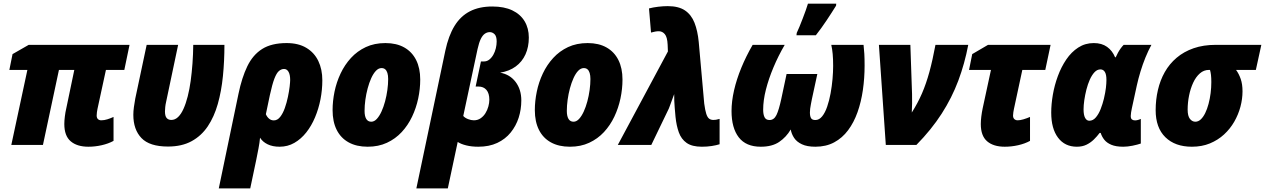

<svg xmlns="http://www.w3.org/2000/svg" viewBox="-20 -801 6990 1061"><path d="M468.3 9.8Q405.8 9.8 370.6 -20.3Q335.4 -50.3 335.4 -115.7Q335.4 -133.8 338.4 -157.7Q341.3 -181.6 346.2 -202.1L390.6 -414.6H305.7L217.3 0H42.5L131.3 -414.6H31.7L49.3 -502L138.7 -553.2H695.8L667 -414.6H565.4L518.6 -198.7Q517.1 -190.4 515.6 -180.9Q514.2 -171.4 514.2 -162.6Q514.2 -149.4 521.2 -142.8Q528.3 -136.2 539.6 -136.2Q555.7 -136.2 573 -141.6Q590.3 -147 607.4 -154.8V-22.5Q578.6 -6.8 541.7 1.5Q504.9 9.8 468.3 9.8Z M908.2 8.8Q806.6 8.8 761.7 -38.1Q716.8 -85 716.8 -166.5Q716.8 -186.5 720 -209.5Q723.1 -232.4 727.5 -256.3L790.5 -553.2H964.4L897.9 -237.8Q894.5 -223.1 893.1 -209.5Q891.6 -195.8 891.6 -185.5Q891.6 -159.7 900.9 -148.9Q910.2 -138.2 926.8 -138.2Q947.3 -138.2 964.1 -154.3Q981 -170.4 994.1 -199.7Q1007.3 -229 1017.3 -268.3Q1027.3 -307.6 1033.7 -354Q1040 -400.4 1043.7 -450.9Q1047.4 -501.5 1047.9 -553.2H1220.2Q1220.2 -463.9 1211.9 -380.6Q1203.6 -297.4 1183.6 -226.6Q1163.6 -155.8 1128.2 -103Q1092.8 -50.3 1038.8 -20.8Q984.9 8.8 908.2 8.8Z M1189 240.2 1297.9 -282.7Q1316.4 -372.1 1346.7 -434.8Q1377 -497.6 1428.7 -530.3Q1480.5 -563 1564 -563Q1628.9 -563 1672.9 -536.6Q1716.8 -510.3 1739 -464.1Q1761.2 -418 1761.2 -357.4Q1761.2 -304.7 1751 -252.2Q1740.7 -199.7 1720.9 -152.6Q1701.2 -105.5 1672.4 -69.1Q1643.6 -32.7 1606.7 -11.5Q1569.8 9.8 1524.9 9.8Q1486.3 9.8 1458.7 -3.7Q1431.2 -17.1 1417 -40Q1414.6 -12.7 1408.4 19.5Q1402.3 51.8 1396 82.5L1362.8 240.2ZM1493.2 -135.7Q1513.2 -135.7 1528.3 -155Q1543.5 -174.3 1554 -204.1Q1564.5 -233.9 1571 -265.4Q1577.6 -296.9 1580.6 -322.5Q1583.5 -348.1 1583.5 -358.9Q1583.5 -388.2 1574.5 -404.1Q1565.4 -419.9 1549.8 -419.9Q1534.7 -419.9 1521.5 -408.7Q1508.3 -397.5 1496.3 -366.5Q1484.4 -335.4 1471.2 -274.9L1449.2 -169.9Q1455.6 -154.8 1466.8 -145.3Q1478 -135.7 1493.2 -135.7Z M2011.7 9.8Q1950.2 9.8 1906.7 -14.2Q1863.3 -38.1 1840.6 -83.3Q1817.9 -128.4 1817.9 -192.4Q1817.9 -242.2 1828.6 -294.4Q1839.4 -346.7 1862.1 -394.8Q1884.8 -442.9 1919.4 -480.7Q1954.1 -518.6 2001.5 -540.8Q2048.8 -563 2109.9 -563Q2170.9 -563 2213.9 -538.8Q2256.8 -514.6 2279.5 -469.5Q2302.2 -424.3 2302.2 -361.3Q2302.2 -309.6 2291 -256.8Q2279.8 -204.1 2257.1 -156.2Q2234.4 -108.4 2199.7 -71Q2165 -33.7 2118.2 -12Q2071.3 9.8 2011.7 9.8ZM2031.7 -128.4Q2047.9 -128.4 2062 -143.6Q2076.2 -158.7 2087.9 -184.1Q2099.6 -209.5 2107.9 -240.5Q2116.2 -271.5 2120.6 -303.7Q2125 -335.9 2125 -364.3Q2125 -384.3 2120.8 -397.7Q2116.7 -411.1 2108.6 -418Q2100.6 -424.8 2088.4 -424.8Q2071.8 -424.8 2057.4 -409.7Q2043 -394.5 2031.5 -369.1Q2020 -343.8 2011.7 -312.7Q2003.4 -281.7 1999 -249.5Q1994.6 -217.3 1994.6 -188.5Q1994.6 -159.2 2003.9 -143.8Q2013.2 -128.4 2031.7 -128.4Z M2280.8 240.2 2440.9 -521Q2458.5 -603.5 2491.7 -657.7Q2524.9 -711.9 2576.7 -738.5Q2628.4 -765.1 2700.7 -765.1Q2766.1 -765.1 2811 -743.7Q2856 -722.2 2879.2 -683.3Q2902.3 -644.5 2902.3 -593.3Q2902.3 -541.5 2883.8 -500.5Q2865.2 -459.5 2829.8 -433.6Q2794.4 -407.7 2743.7 -399.4Q2797.4 -390.1 2829.1 -348.4Q2860.8 -306.6 2860.8 -246.1Q2860.8 -196.3 2846.2 -150.6Q2831.5 -105 2802 -68.6Q2772.5 -32.2 2727.8 -11.2Q2683.1 9.8 2623 9.8Q2585.9 9.8 2556.4 2.4Q2526.9 -4.9 2509.3 -16.6L2454.6 240.2ZM2598.6 -136.2Q2619.6 -136.2 2635.7 -147.2Q2651.9 -158.2 2662.6 -175.5Q2673.3 -192.9 2678.7 -212.6Q2684.1 -232.4 2684.1 -250Q2684.1 -285.2 2668.2 -304Q2652.3 -322.8 2623.5 -322.8H2608.4L2637.7 -461.4H2654.3Q2670.9 -461.4 2683.8 -471.7Q2696.8 -481.9 2706.1 -498.3Q2715.3 -514.6 2720 -534.2Q2724.6 -553.7 2724.6 -571.8Q2724.6 -600.6 2712.9 -612.1Q2701.2 -623.5 2686.5 -623.5Q2672.4 -623.5 2659.7 -615Q2647 -606.4 2637 -586.2Q2627 -565.9 2619.1 -530.3L2540 -160.2Q2549.3 -149.4 2566.4 -142.8Q2583.5 -136.2 2598.6 -136.2Z M3129.4 9.8Q3067.9 9.8 3024.4 -14.2Q2981 -38.1 2958.3 -83.3Q2935.5 -128.4 2935.5 -192.4Q2935.5 -242.2 2946.3 -294.4Q2957 -346.7 2979.7 -394.8Q3002.4 -442.9 3037.1 -480.7Q3071.8 -518.6 3119.1 -540.8Q3166.5 -563 3227.5 -563Q3288.6 -563 3331.5 -538.8Q3374.5 -514.6 3397.2 -469.5Q3419.9 -424.3 3419.9 -361.3Q3419.9 -309.6 3408.7 -256.8Q3397.5 -204.1 3374.8 -156.2Q3352.1 -108.4 3317.4 -71Q3282.7 -33.7 3235.8 -12Q3189 9.8 3129.4 9.8ZM3149.4 -128.4Q3165.5 -128.4 3179.7 -143.6Q3193.8 -158.7 3205.6 -184.1Q3217.3 -209.5 3225.6 -240.5Q3233.9 -271.5 3238.3 -303.7Q3242.7 -335.9 3242.7 -364.3Q3242.7 -384.3 3238.5 -397.7Q3234.4 -411.1 3226.3 -418Q3218.3 -424.8 3206.1 -424.8Q3189.5 -424.8 3175 -409.7Q3160.6 -394.5 3149.2 -369.1Q3137.7 -343.8 3129.4 -312.7Q3121.1 -281.7 3116.7 -249.5Q3112.3 -217.3 3112.3 -188.5Q3112.3 -159.2 3121.6 -143.8Q3130.9 -128.4 3149.4 -128.4Z M3858.4 9.8Q3804.2 9.8 3774.4 -11.2Q3744.6 -32.2 3731.2 -69.6Q3717.8 -106.9 3712.9 -155.3L3708.5 -205.6Q3707 -222.2 3706.1 -243.9Q3705.1 -265.6 3705.6 -280.8Q3703.6 -275.9 3699.2 -263.7Q3694.8 -251.5 3689.7 -237.8Q3684.6 -224.1 3680.7 -213.4Q3676.8 -202.6 3675.8 -200.7L3579.1 0H3394L3670.9 -516.6L3669.4 -554.2Q3667.5 -596.2 3653.8 -612.3Q3640.1 -628.4 3620.6 -628.4Q3610.8 -628.4 3600.6 -626.5Q3590.3 -624.5 3577.6 -621.1L3566.4 -754.4Q3588.4 -760.3 3616.7 -763.7Q3645 -767.1 3669.9 -767.1Q3730 -767.1 3765.1 -743.4Q3800.3 -719.7 3817.9 -675Q3835.4 -630.4 3841.3 -568.4L3871.6 -228.5Q3876.5 -191.9 3882.8 -172.1Q3889.2 -152.3 3898.7 -145.3Q3908.2 -138.2 3921.9 -138.2Q3929.2 -138.2 3936.3 -139.2Q3943.4 -140.1 3956.5 -144V-3.9Q3938 2 3912.6 5.9Q3887.2 9.8 3858.4 9.8Z M4184.1 9.8Q4102.5 9.8 4062.5 -42Q4022.5 -93.8 4022.5 -187.5Q4022.5 -240.7 4036.4 -301.8Q4050.3 -362.8 4076.7 -426.8Q4103 -490.7 4139.2 -553.2H4316.4Q4280.8 -492.2 4254.2 -428.7Q4227.5 -365.2 4212.4 -305.7Q4197.3 -246.1 4197.3 -194.8Q4197.3 -168 4205.1 -152.8Q4212.9 -137.7 4232.4 -137.7Q4257.3 -137.7 4270.8 -165.5Q4284.2 -193.4 4297.4 -254.4L4326.7 -392.1H4496.6L4466.8 -254.4Q4463.9 -239.7 4461.2 -225.8Q4458.5 -211.9 4457 -200.4Q4455.6 -189 4455.6 -179.7Q4455.6 -159.2 4461.7 -148.4Q4467.8 -137.7 4485.8 -137.7Q4506.8 -137.7 4523.2 -158Q4539.6 -178.2 4551 -211.7Q4562.5 -245.1 4569.8 -284.9Q4577.1 -324.7 4580.6 -364.5Q4584 -404.3 4584 -436.5Q4584 -475.1 4581.5 -502Q4579.1 -528.8 4573.7 -553.2H4752Q4754.9 -528.8 4756.3 -503.7Q4757.8 -478.5 4757.8 -438.5Q4757.8 -369.1 4748.3 -303.5Q4738.8 -237.8 4718.8 -181.2Q4698.7 -124.5 4666.7 -81.5Q4634.8 -38.6 4589.8 -14.4Q4544.9 9.8 4485.8 9.8Q4439.9 9.8 4411.4 -3.7Q4382.8 -17.1 4368.4 -38.8Q4354 -60.5 4349.6 -85.4Q4324.7 -43 4285.6 -16.6Q4246.6 9.8 4184.1 9.8ZM4381.3 -606 4382.8 -619.1Q4389.6 -632.8 4398.2 -654.1Q4406.7 -675.3 4416 -699.2Q4425.3 -723.1 4432.9 -744.6Q4440.4 -766.1 4444.8 -780.8H4601.1L4600.1 -769.5Q4588.4 -751 4575.2 -730.2Q4562 -709.5 4547.9 -688.5Q4533.7 -667.5 4518.8 -646.5Q4503.9 -625.5 4488.3 -606Z M4875 0 4836.9 -553.2H5010.7L5020 -281.7Q5020.5 -255.9 5020.3 -230.2Q5020 -204.6 5018.6 -179.2Q5051.3 -230.5 5074.7 -284.4Q5098.1 -338.4 5116 -403.8Q5133.8 -469.2 5149.4 -553.2H5330.6Q5311 -449.7 5275.6 -355.2Q5240.2 -260.7 5183.6 -172.6Q5127 -84.5 5043.9 0Z M5532.2 9.8Q5469.7 9.8 5434.8 -20.3Q5399.9 -50.3 5399.9 -115.7Q5399.9 -133.8 5402.8 -157.5Q5405.8 -181.2 5410.2 -202.1L5456.1 -414.6H5335L5352.5 -502L5439.9 -553.2H5785.6L5756.3 -414.6H5629.4L5583 -198.7Q5581.5 -190.4 5579.8 -180.9Q5578.1 -171.4 5578.1 -162.6Q5578.1 -149.4 5585.4 -142.8Q5592.8 -136.2 5603.5 -136.2Q5617.7 -136.2 5635.7 -141.6Q5653.8 -147 5671.9 -154.8V-22.5Q5643.1 -6.8 5606.2 1.5Q5569.3 9.8 5532.2 9.8Z M5930.7 9.8Q5864.3 9.8 5826.7 -40.3Q5789.1 -90.3 5789.1 -178.7Q5789.1 -225.1 5798.1 -277.6Q5807.1 -330.1 5825.7 -380.4Q5844.2 -430.7 5872.3 -472.2Q5900.4 -513.7 5938.5 -538.3Q5976.6 -563 6024.4 -563Q6068.4 -563 6097.7 -542Q6127 -521 6142.1 -484.4H6145.5Q6150.9 -497.1 6158 -509.8Q6165 -522.5 6173.1 -533.7Q6181.2 -544.9 6189.5 -553.2H6342.8Q6325.2 -521 6309.8 -483.2Q6294.4 -445.3 6282.5 -406Q6270.5 -366.7 6262.2 -329.1L6234.9 -203.6Q6232.4 -192.4 6230.5 -180.2Q6228.5 -168 6228.5 -160.2Q6228.5 -146 6235.1 -140.9Q6241.7 -135.7 6252.4 -135.7Q6258.8 -135.7 6267.6 -137.9Q6276.4 -140.1 6284.2 -144V-7.8Q6266.1 -1.5 6238.3 4.2Q6210.4 9.8 6187 9.8Q6146.5 9.8 6121.1 -1Q6095.7 -11.7 6082 -29.3Q6068.4 -46.9 6062.5 -66.4H6056.6Q6042.5 -47.4 6024.4 -29.8Q6006.3 -12.2 5983.6 -1.2Q5960.9 9.8 5930.7 9.8ZM5999.5 -133.8Q6020 -133.8 6035.6 -152.1Q6051.3 -170.4 6062.3 -198.5Q6073.2 -226.6 6080.1 -254.9Q6088.4 -290.5 6091.3 -315.4Q6094.2 -340.3 6094.2 -359.4Q6094.2 -389.6 6085.4 -403.6Q6076.7 -417.5 6061 -417.5Q6043 -417.5 6028.3 -401.9Q6013.7 -386.2 6002.4 -361.1Q5991.2 -335.9 5983.6 -306.2Q5976.1 -276.4 5971.9 -247.6Q5967.8 -218.8 5967.8 -196.8Q5967.8 -165.5 5976.3 -149.7Q5984.9 -133.8 5999.5 -133.8Z M6566.4 9.8Q6473.6 9.8 6419.9 -42.7Q6366.2 -95.2 6366.2 -192.4Q6366.2 -250 6378.7 -303.7Q6391.1 -357.4 6416.7 -402.8Q6442.4 -448.2 6482.2 -481.9Q6522 -515.6 6575.9 -534.4Q6629.9 -553.2 6698.7 -553.2H6950.2L6919.9 -414.6H6810.5Q6826.2 -393.6 6836.2 -364.7Q6846.2 -335.9 6846.2 -296.4Q6846.2 -254.4 6834.7 -211.2Q6823.2 -168 6800.5 -128.4Q6777.8 -88.9 6744.1 -57.9Q6710.4 -26.9 6666 -8.5Q6621.6 9.8 6566.4 9.8ZM6585.4 -128.4Q6602.1 -128.4 6615.7 -141.4Q6629.4 -154.3 6640.1 -176.3Q6650.9 -198.2 6658.4 -226.6Q6666 -254.9 6669.9 -285.9Q6673.8 -316.9 6673.8 -347.2Q6673.8 -371.1 6671.9 -387.2Q6669.9 -403.3 6666.5 -414.6H6660.2Q6632.3 -414.6 6610.4 -395.3Q6588.4 -376 6573.5 -343.8Q6558.6 -311.5 6550.8 -272.7Q6543 -233.9 6543 -195.3Q6543 -160.2 6555.4 -144.3Q6567.9 -128.4 6585.4 -128.4Z"/></svg>

Font: Open Sans SemiCondensed ExtraBold
Style: Italic
Weight: 800
Width: 4
Italic angle: -12°
Designer: Monotype Design Team
Foundry: Monotype Imaging Inc.
Version: Version 3.003